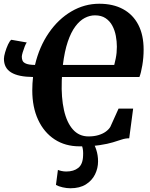

<svg xmlns="http://www.w3.org/2000/svg" viewBox="-20 -771 801 1026"><path d="M405 11Q328.5 11 271.8 -26.2Q215 -63.5 183.8 -130.8Q152.5 -198 152.5 -288Q152.5 -306 153.5 -324.2Q154.5 -342.5 156.5 -359.5Q117 -360 88 -366Q59 -372 39.5 -384Q20 -396 10.5 -414.2Q1 -432.5 1 -457Q1 -469.5 7.5 -491.8Q14 -514 23.2 -533.8Q32.5 -553.5 40.5 -558.5L123 -544Q118.5 -538.5 112.2 -522.8Q106 -507 101.2 -491Q96.5 -475 96.5 -468Q96.5 -456.5 100.5 -446.8Q104.5 -437 119.5 -430.8Q134.5 -424.5 167 -424Q190 -521.5 240.8 -595.2Q291.5 -669 361.5 -710Q431.5 -751 510.5 -751Q584.5 -751 637.5 -722.2Q690.5 -693.5 719 -638.8Q747.5 -584 747.5 -506Q747.5 -463.5 740.5 -422Q733.5 -380.5 725 -359.5H311Q311 -356 310.8 -352.2Q310.5 -348.5 310.2 -344.8Q310 -341 310 -337Q307 -249.5 321.8 -183Q336.5 -116.5 369.5 -79.2Q402.5 -42 453 -42Q482.5 -42 506 -49Q529.5 -56 545.5 -67.8Q561.5 -79.5 569.5 -93L613.5 -190.5H691.5L670.5 -32Q650.5 -32 630.8 -25.5Q611 -19 583.5 -10.5Q556 -2 513.2 4.5Q470.5 11 405 11ZM590.5 -424Q595 -441.5 598.2 -457.5Q601.5 -473.5 603 -489Q604.5 -504.5 604.5 -521.5Q604.5 -549.5 599 -579.2Q593.5 -609 580.2 -633.8Q567 -658.5 544.2 -673.8Q521.5 -689 487.5 -689Q459.5 -689 432.8 -675Q406 -661 382.8 -630Q359.5 -599 342.2 -548.2Q325 -497.5 316 -424ZM356 235Q336.5 235 314.5 230Q292.5 225 279 217L289.5 137Q296.5 140 309 142.8Q321.5 145.5 334 145.5Q374 145.5 398.2 126.2Q422.5 107 424 61.5Q425.5 33 420.2 15.2Q415 -2.5 410 -16L443.5 -18L472 -16Q484.5 -1 494.2 28.5Q504 58 504 91.5Q504 128 487.8 161Q471.5 194 438.8 214.5Q406 235 356 235Z"/></svg>

Font: Merriweather ExtraBold
Style: Italic
Weight: 800
Italic angle: -7.8°
Version: Version 2.101